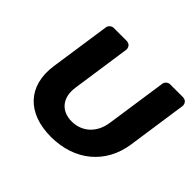

<svg xmlns="http://www.w3.org/2000/svg" viewBox="-162 -906 1119 1119"><g transform="rotate(45 397.5 -346.0)"><path d="M760 -700H654C638 -700 622 -686 620 -670L565 -294C552 -199 486 -141 402 -141C317 -141 265 -199 278 -294L331 -660C334 -682 319 -700 296 -700H189C173 -700 157 -686 155 -670L100 -294C74 -109 183 8 380 8C576 8 716 -109 742 -294L795 -660C798 -682 783 -700 760 -700Z"/></g></svg>

Font: Trueno
Style: RoundBdIt
Weight: 700
Designer: Julieta Ulanovsky, Jasper
Foundry: Julieta Ulanovsky, Cannot Into Space Fonts
Version: Version 3.001